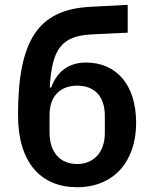

<svg xmlns="http://www.w3.org/2000/svg" viewBox="-20 -767 640 799"><path d="M301.1 12.1C451 12.1 546.5 -92.3 546.5 -255.7C546.5 -417.6 461.6 -506.7 338.1 -506.7C264.9 -506.7 217.3 -468.8 193.2 -403.1H186.8C196.4 -560.4 233.3 -617.9 362.6 -623.9L511.4 -631V-746.8L355.5 -738.6C138.1 -727.3 55 -599.1 55 -287.6C55 -89.5 150.9 12.1 301.1 12.1ZM186.1 -216.6V-287.6C186.1 -363.6 227.3 -410.5 301.8 -410.5C371.4 -410.5 416.2 -367.9 416.2 -285.9V-212.7C416.2 -133.2 369.7 -84.5 301.1 -84.5C231.5 -84.5 186.1 -131.4 186.1 -216.6Z"/></svg>

Font: Margiela Mono SemiBold
Style: Regular
Weight: 600
Designer: Mike Abbink, Paul van der Laan, Pieter van Rosmalen
Foundry: Bold Monday
Version: Version 2.003 2021